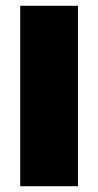

<svg xmlns="http://www.w3.org/2000/svg" viewBox="-20 -645 340 665"><path d="M250 -625V0H50V-625Z"/></svg>

Font: Changa ExtraBold
Style: Regular
Weight: 800
Designer: Eduardo Rodriguez Tunni
Foundry: Eduardo Rodriguez Tunni
Version: Version 2.002; ttfautohint (v1.5) -l 8 -r 50 -G 220 -x 14 -H